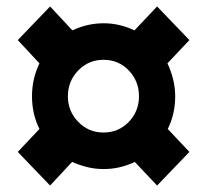

<svg xmlns="http://www.w3.org/2000/svg" viewBox="-20 -660 641 594"><path d="M135 -86 35 -190 102 -261Q79 -307 79 -362Q79 -416 102 -464L35 -536L135 -640L204 -566Q250 -588 301 -588Q350 -588 396 -566L466 -640L566 -536L498 -464Q509 -441 515.5 -415Q522 -389 522 -362Q522 -307 499 -261L566 -190L466 -86L397 -159Q351 -137 301 -137Q274 -137 250 -143Q226 -149 203 -159ZM300 -250Q347 -250 378.5 -283Q410 -316 410 -362Q410 -409 378.5 -442Q347 -475 300 -475Q254 -475 222 -442Q190 -409 190 -362Q190 -316 222 -283Q254 -250 300 -250Z"/></svg>

Font: Protest Strike
Style: Regular
Weight: 400
Designer: Octavio Pardo
Foundry: Ashler Design
Version: Version 2.005; ttfautohint (v1.8.4.7-5d5b)